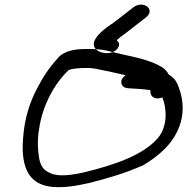

<svg xmlns="http://www.w3.org/2000/svg" viewBox="-20 -808 802 822"><path d="M218 -7C273 -5 317 -15 359 -24H360C443 -45 517 -67 592 -100C653 -136 719 -188 748 -267C769 -322 763 -377 752 -414C742 -446 734 -469 707 -486L706 -487H705C704 -487 705 -488 702 -489C699 -496 694 -503 685 -512C644 -545 570 -561 505 -575L434 -592C405 -598 371 -599 332 -598C285 -596 254 -585 231 -564V-563C201 -531 172 -492 149 -448C118 -394 95 -335 84 -263C66 -134 75 -12 218 -7ZM147 -253C161 -356 213 -450 273 -507C284 -516 359 -521 393 -513C435 -504 477 -496 518 -486C512 -482 502 -473 500 -464C497 -449 502 -431 532 -430L579 -427C597 -426 608 -424 624 -422C623 -415 624 -403 632 -395C645 -383 663 -386 675 -391C694 -345 699 -268 656 -217C593 -144 471 -102 343 -71C292 -59 232 -50 197 -66L196 -67C167 -77 154 -98 148 -128C142 -161 139 -209 147 -253ZM414 -584H412C405 -587 397 -591 393 -595C350 -634 440 -694 465 -710C482 -723 499 -736 518 -751L549 -775C566 -789 589 -793 607 -782C622 -773 628 -753 607 -735L576 -711C555 -695 535 -679 518 -666C501 -654 488 -644 480 -636C490 -627 493 -617 486 -605C477 -586 449 -578 428 -581Z"/></svg>

Font: Stray Cat
Style: ExBdExtObl
Weight: 800
Version: Version 1.0